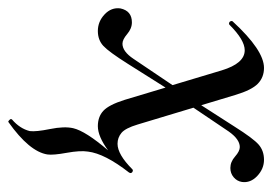

<svg xmlns="http://www.w3.org/2000/svg" viewBox="-122 -318 663 468"><g transform="rotate(90 210.0 -83.5)"><path d="M419 -341Q417 -329 407.5 -321Q398 -313 385 -313Q370 -313 357 -324.5Q344 -336 334 -336Q315 -336 296 -309L238 -223L279 -87Q288 -57 299.5 -47.5Q311 -38 326 -38Q352 -38 388 -74Q390 -76 393 -75Q396 -74 397 -71.5Q398 -69 396 -66Q350 -7 345 34Q342 53 348 86Q354 119 352 133Q345 177 273 228Q272 229 269.5 227Q267 225 266 223Q265 221 267 219Q289 200 295 176Q297 161 290 126.5Q283 92 288 70Q295 40 342 -15Q308 10 283 10Q260 10 245.5 -3.5Q231 -17 219 -55L189 -155L131 -63Q102 -17 87.5 -3.5Q73 10 51 10Q28 10 10.5 -6.5Q-7 -23 -4 -45Q2 -73 30 -73Q45 -73 58.5 -61.5Q72 -50 82 -50Q101 -50 119 -77L183 -172L147 -292Q130 -348 98 -348Q73 -348 36 -311Q34 -309 31 -310Q28 -311 27 -314Q26 -317 28 -319Q98 -395 141 -395Q164 -395 179.5 -380Q195 -365 207 -325L232 -242L284 -323Q313 -369 328 -382Q343 -395 365 -395Q387 -395 404.5 -378.5Q422 -362 419 -341Z"/></g></svg>

Font: Cormorant Infant Book
Style: Italic
Weight: 500
Italic angle: -10°
Designer: Christian Thalmann (Catharsis Fonts)
Version: Version 1.000;PS 002.000;hotconv 1.0.88;makeotf.lib2.5.64775